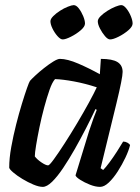

<svg xmlns="http://www.w3.org/2000/svg" viewBox="-20 -730 545 750"><path d="M147 0Q132 0 110.5 -9Q89 -18 67.5 -31Q46 -44 31.5 -56.5Q17 -69 16 -75Q16 -112 24 -156Q32 -200 43 -243.5Q54 -287 65.5 -324.5Q77 -362 85.5 -386Q94 -410 97 -414Q103 -421 118 -435Q133 -449 152 -464Q171 -479 188 -489.5Q205 -500 214 -500Q243 -500 286 -481.5Q329 -463 370 -440L374 -500Q419 -500 439 -487.5Q459 -475 459 -449Q459 -426 435 -327Q411 -228 373 -73L383 -66Q393 -76 407.5 -95.5Q422 -115 436.5 -137.5Q451 -160 461 -177Q470 -177 478 -172.5Q486 -168 488 -163Q483 -142 470 -114.5Q457 -87 440 -60.5Q423 -34 405 -17Q387 0 371 0Q353 0 331.5 -8.5Q310 -17 293.5 -27.5Q277 -38 275 -45L328 -218Q337 -245 345.5 -268.5Q354 -292 358 -301L353 -304Q337 -270 316 -229Q295 -188 272 -147.5Q249 -107 226.5 -73.5Q204 -40 183.5 -20Q163 0 147 0ZM168 -84Q173 -84 190.5 -108Q208 -132 232.5 -170Q257 -208 282 -250Q307 -292 327.5 -329.5Q348 -367 358 -389Q312 -404 268.5 -412Q225 -420 195 -421Q184 -409 173.5 -379Q163 -349 152.5 -310Q142 -271 134 -232Q126 -193 121 -162.5Q116 -132 116 -119Q125 -107 142 -95.5Q159 -84 168 -84ZM410 -576Q401 -576 390 -589Q379 -602 370.5 -618.5Q362 -635 362 -647Q362 -656 373 -667Q384 -678 400 -688Q416 -698 431 -704Q446 -710 454 -710Q463 -710 473.5 -697Q484 -684 491 -667Q498 -650 498 -638Q498 -626 481 -611.5Q464 -597 443 -586.5Q422 -576 410 -576ZM225 -576Q216 -576 204.5 -589Q193 -602 185 -618.5Q177 -635 177 -647Q177 -656 188 -667Q199 -678 214.5 -688Q230 -698 245.5 -704Q261 -710 268 -710Q278 -710 288 -697Q298 -684 305 -667Q312 -650 312 -638Q312 -626 295 -611.5Q278 -597 257 -586.5Q236 -576 225 -576Z"/></svg>

Font: Texturina 72pt 72pt SemiBold
Style: Italic
Weight: 600
Italic angle: -11°
Designer: Guillermo Torres Carreño
Foundry: Omnibus-Type
Version: Version 1.002; ttfautohint (v1.8.3)